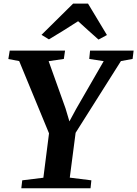

<svg xmlns="http://www.w3.org/2000/svg" viewBox="-20 -1016 741 1036"><path d="M95 0 100 -43 214 -57 244.5 -296.5 83.5 -686.5 25 -697.5 32.5 -743H331L324.5 -698L242.5 -686L333.5 -431.5L354.5 -361L391 -428.5L539.5 -686L461.5 -698L466 -743H701L695.5 -698L632.5 -686.5L388 -299.5L356.5 -57.5L473 -43L468.5 0ZM204 -828 374.5 -996.5H455L557 -827L511.5 -802.5Q483.5 -827 456 -852Q428.5 -877 401.5 -901.5Q363 -876.5 323.5 -852Q284 -827.5 244 -803.5Z"/></svg>

Font: Merriweather 36pt
Style: Bold Italic
Weight: 700
Italic angle: -7.8°
Version: Version 2.101